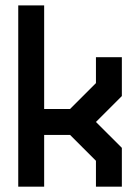

<svg xmlns="http://www.w3.org/2000/svg" viewBox="-20 -704 528 724"><path d="M48.8 -683.6H146.5V-293H244.1L341.8 -390.6V-488.3H439.5V-341.8L341.8 -244.1L439.5 -146.5V0H341.8V-97.7L244.1 -195.3H146.5V0H48.8Z"/></svg>

Font: BabelStone Runic Beagnoth
Style: Regular
Weight: 400
Designer: Andrew West
Foundry: BabelStone
Version: Version 7.004;November 9, 2023